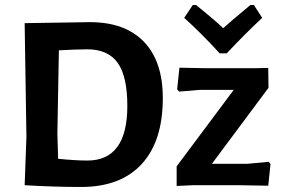

<svg xmlns="http://www.w3.org/2000/svg" viewBox="-20 -736 1119 763"><path d="M989 -716 1022 -665Q956 -604 881 -524H853Q779 -605 712 -665L746 -716H759Q828 -661 867 -624Q894 -649 975 -716ZM337 -648Q477 -648 552 -570Q627 -492 627 -346Q627 -175 543 -84Q459 7 303 7Q193 7 78 0L85 -192L78 -644ZM208 -204 211 -105Q281 -98 327 -98Q486 -98 486 -315Q486 -433 447.5 -486.5Q409 -540 327 -540Q286 -540 214 -536ZM693 -467 793 -465H994L1046 -466L1047 -387L822 -85H963L1048 -93L1055 -84L1046 2L930 0H746L682 3V-75L909 -379H775L692 -372L684 -381Z"/></svg>

Font: Alegreya Sans SC
Style: Bold
Weight: 700
Designer: Juan Pablo del Peral
Foundry: Huerta Tipografica
Version: Version 2.007